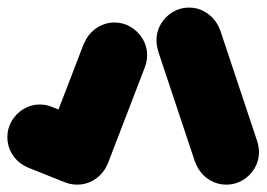

<svg xmlns="http://www.w3.org/2000/svg" viewBox="-57 -488 715 515"><path d="M-37.3 -120Q-37.3 -96.3 -25.5 -76.3Q-13.7 -56.3 6.3 -44.5Q26.3 -32.7 50 -32.7Q73.7 -32.7 93.7 -44.5Q113.7 -56.3 125.7 -76.3Q137.7 -96.3 137.7 -120Q137.7 -143.7 125.7 -163.7Q113.7 -183.7 93.7 -195.7Q73.7 -207.7 50 -207.7Q26.3 -207.7 6.3 -195.7Q-13.7 -183.7 -25.5 -163.7Q-37.3 -143.7 -37.3 -120Z M82.3 -201.3 17.7 -38.7 117.7 1.3 182.3 -161.3Z M62.7 -80Q62.7 -56.3 74.5 -36.3Q86.3 -16.3 106.3 -4.5Q126.3 7.3 150 7.3Q173.7 7.3 193.7 -4.5Q213.7 -16.3 225.7 -36.3Q237.7 -56.3 237.7 -80Q237.7 -103.7 225.7 -123.7Q213.7 -143.7 193.7 -155.7Q173.7 -167.7 150 -167.7Q126.3 -167.7 106.3 -155.7Q86.3 -143.7 74.5 -123.7Q62.7 -103.7 62.7 -80Z M68 -111.3 232 -48.7 332 -308.7 168 -371.3Z M162.7 -340Q162.7 -316.3 174.5 -296.3Q186.3 -276.3 206.3 -264.5Q226.3 -252.7 250 -252.7Q273.7 -252.7 293.7 -264.5Q313.7 -276.3 325.7 -296.3Q337.7 -316.3 337.7 -340Q337.7 -363.7 325.7 -383.7Q313.7 -403.7 293.7 -415.7Q273.7 -427.7 250 -427.7Q226.3 -427.7 206.3 -415.7Q186.3 -403.7 174.5 -383.7Q162.7 -363.7 162.7 -340Z M362.7 -380Q362.7 -356.3 374.5 -336.3Q386.3 -316.3 406.3 -304.5Q426.3 -292.7 450 -292.7Q473.7 -292.7 493.7 -304.5Q513.7 -316.3 525.7 -336.3Q537.7 -356.3 537.7 -380Q537.7 -403.7 525.7 -423.7Q513.7 -443.7 493.7 -455.7Q473.7 -467.7 450 -467.7Q426.3 -467.7 406.3 -455.7Q386.3 -443.7 374.5 -423.7Q362.7 -403.7 362.7 -380Z M533.3 -408 366.7 -352 466.7 -52 633.3 -108Z M462.7 -80Q462.7 -56.3 474.5 -36.3Q486.3 -16.3 506.3 -4.5Q526.3 7.3 550 7.3Q573.7 7.3 593.7 -4.5Q613.7 -16.3 625.7 -36.3Q637.7 -56.3 637.7 -80Q637.7 -103.7 625.7 -123.7Q613.7 -143.7 593.7 -155.7Q573.7 -167.7 550 -167.7Q526.3 -167.7 506.3 -155.7Q486.3 -143.7 474.5 -123.7Q462.7 -103.7 462.7 -80Z"/></svg>

Font: Linefont Thin
Style: Regular
Weight: 100
Monospace: yes
Version: Version 3.002;gftools[0.9.33]